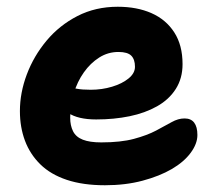

<svg xmlns="http://www.w3.org/2000/svg" viewBox="-20 -539 640 569"><path d="M291 10Q226 10 178 -6Q130 -22 99.5 -52Q69 -82 54 -122Q39 -162 39 -210Q39 -264 59.5 -318.5Q80 -373 118 -418.5Q156 -464 209.5 -491.5Q263 -519 329 -519Q386 -519 429 -500Q472 -481 496.5 -443Q521 -405 521 -349Q521 -307 501 -275.5Q481 -244 445.5 -224Q410 -204 364 -194.5Q318 -185 265 -185Q211 -185 182 -204.5Q153 -224 153 -250Q153 -264 159.5 -271.5Q166 -279 182 -279Q193 -279 208 -276Q223 -273 249 -273Q282 -273 312 -282Q342 -291 361 -306.5Q380 -322 380 -341Q380 -363 369 -374Q358 -385 331 -385Q300 -385 274 -368.5Q248 -352 228.5 -324.5Q209 -297 198.5 -262Q188 -227 188 -190Q188 -167 196.5 -150Q205 -133 225.5 -125Q246 -117 280 -117Q338 -117 377 -127.5Q416 -138 442.5 -152Q469 -166 488.5 -177Q508 -188 527 -188Q546 -188 555.5 -175.5Q565 -163 565 -139Q565 -113 545 -86Q525 -59 489 -38Q453 -17 402.5 -3.5Q352 10 291 10Z"/></svg>

Font: Shantell Sans Light
Style: Bold
Weight: 700
Version: Version 1.011;[c5ecc13dd]